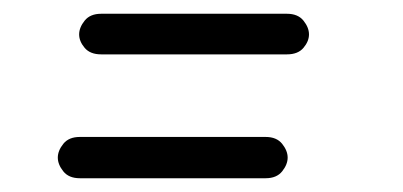

<svg xmlns="http://www.w3.org/2000/svg" viewBox="-20 -374 586 279"><path d="M397 -295H127Q111 -295 103 -304.5Q95 -314 95 -324Q95 -334 103 -344Q111 -354 127 -354H397Q413 -354 421 -344Q429 -334 429 -324Q429 -314 421 -304.5Q413 -295 397 -295ZM366 -115H96Q80 -115 72 -125Q64 -135 64 -145Q64 -155 72 -165Q80 -175 96 -175H366Q382 -175 390 -165Q398 -155 398 -145Q398 -135 390 -125Q382 -115 366 -115Z"/></svg>

Font: Edu QLD Beginner
Style: Regular
Weight: 400
Designer: Tina and Corey Anderson
Foundry: Google for Education
Version: Version 1.003